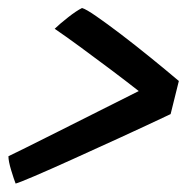

<svg xmlns="http://www.w3.org/2000/svg" viewBox="-22 -570 454 467"><path d="M111 -500Q124 -512.5 143.8 -528Q163.5 -543.5 177.5 -550.5Q187 -548 212.2 -530.5Q237.5 -513 272 -486.8Q306.5 -460.5 343.5 -430.5Q380.5 -400.5 413 -373L393 -292.5Q335 -265 272.2 -236.2Q209.5 -207.5 154.2 -182.5Q99 -157.5 61.5 -141.5Q24 -125.5 16 -123.5Q12 -133.5 5.2 -155.8Q-1.5 -178 -1.5 -190Q7 -194 39.8 -210.2Q72.5 -226.5 119.8 -250.2Q167 -274 218.5 -299.8Q270 -325.5 315.5 -348.5Q287.5 -370.5 249 -399.5Q210.5 -428.5 173.2 -455.8Q136 -483 111 -500Z"/></svg>

Font: Grandstander
Style: Italic
Weight: 400
Italic angle: -15°
Designer: Tyler Finck
Foundry: Etcetera Type Co
Version: Version 1.200; ttfautohint (v1.8.3)